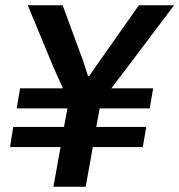

<svg xmlns="http://www.w3.org/2000/svg" viewBox="-20 -706 678 726"><path d="M182 0 209 -150H18L30 -226H222L235 -296H43L56 -372H218Q208 -393 196.5 -419.5Q185 -446 180 -457L85 -686H217L286 -498Q290 -489 294.5 -475Q299 -461 304 -445.5Q309 -430 313 -418H317Q326 -431 336.5 -446.5Q347 -462 357 -476Q367 -490 372 -497L505 -686H638L459 -448Q447 -432 429.5 -409.5Q412 -387 401 -372H559L546 -296H357L344 -226H533L520 -150H331L304 0Z"/></svg>

Font: Archivo SemiBold SemiBold
Style: Italic
Weight: 600
Italic angle: -10°
Version: Version 2.001